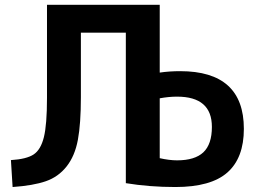

<svg xmlns="http://www.w3.org/2000/svg" viewBox="-20 -750 1050 780"><path d="M24.4 -99.6Q87.9 -103.5 116.7 -122.6Q145.5 -141.6 158.2 -192.4Q170.9 -243.2 170.9 -352.5V-730.5H628.9V-455.1Q668 -460.9 711.9 -460.9Q970.7 -460.9 970.7 -226.6Q970.7 -108.4 903.8 -49.3Q836.9 9.8 692.4 9.8Q586.9 9.8 491.2 -5.9V-617.2H308.6V-355.5Q308.6 -248 296.4 -182.1Q284.2 -116.2 250.5 -73.7Q216.8 -31.2 166 -13.7Q115.2 3.9 31.2 9.8ZM628.9 -107.4Q668 -98.6 699.2 -98.6Q771.5 -98.6 806.2 -131.3Q840.8 -164.1 840.8 -234.4Q840.8 -357.4 699.2 -357.4Q666 -357.4 628.9 -350.6Z"/></svg>

Font: GenEi M Gothic v2 Bold
Style: Regular
Weight: 700
Version: Version 2.0